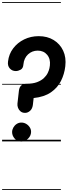

<svg xmlns="http://www.w3.org/2000/svg" viewBox="-25 -1349 645 1832"><path d="M214.5 -272Q188.5 -272 171.5 -285.8Q154.5 -299.5 147 -319.8Q139.5 -340 141.5 -360L155.5 -484Q159.5 -517 178 -533.5Q196.5 -550 224.5 -550Q287.5 -549.5 328.8 -565.2Q370 -581 394.5 -604.8Q419 -628.5 431 -653.8Q443 -679 446.8 -698.5Q450.5 -718 451 -724.5Q458 -787 424.5 -826.5Q391 -866 335 -866Q308 -866 284.5 -856.8Q261 -847.5 242.5 -830.2Q224 -813 212.5 -788.8Q201 -764.5 198.5 -735Q196 -697 172 -684Q148 -671 126 -671Q91 -671 68.5 -696Q46 -721 51.5 -762Q59.5 -833 100.8 -887.5Q142 -942 205.5 -973Q269 -1004 344.5 -1004Q426.5 -1004 487 -967Q547.5 -930 577.8 -865.2Q608 -800.5 598 -716.5Q589.5 -642 556.8 -576.8Q524 -511.5 460.5 -467.8Q397 -424 296 -413.5L288.5 -347Q283.5 -310.5 261.5 -291.2Q239.5 -272 214.5 -272ZM178 1.5Q139 1.5 114.8 -26.8Q90.5 -55 90.5 -88.5Q90.5 -110.5 102 -131.5Q113.5 -152.5 133.8 -166Q154 -179.5 179 -179.5Q204 -179.5 225.2 -166.8Q246.5 -154 259.5 -133.2Q272.5 -112.5 271.5 -88.5Q270.5 -53.5 242.8 -26Q215 1.5 178 1.5ZM214.5 -272Q188.5 -272 171.5 -285.8Q154.5 -299.5 147 -319.8Q139.5 -340 141.5 -360L155.5 -484Q159.5 -517 178 -533.5Q196.5 -550 224.5 -550Q287.5 -549.5 328.8 -565.2Q370 -581 394.5 -604.8Q419 -628.5 431 -653.8Q443 -679 446.8 -698.5Q450.5 -718 451 -724.5Q458 -787 424.5 -826.5Q391 -866 335 -866Q308 -866 284.5 -856.8Q261 -847.5 242.5 -830.2Q224 -813 212.5 -788.8Q201 -764.5 198.5 -735Q196 -697 172 -684Q148 -671 126 -671Q91 -671 68.5 -696Q46 -721 51.5 -762Q59.5 -833 100.8 -887.5Q142 -942 205.5 -973Q269 -1004 344.5 -1004Q426.5 -1004 487 -967Q547.5 -930 577.8 -865.2Q608 -800.5 598 -716.5Q589.5 -642 556.8 -576.8Q524 -511.5 460.5 -467.8Q397 -424 296 -413.5L288.5 -347Q283.5 -310.5 261.5 -291.2Q239.5 -272 214.5 -272ZM178 1.5Q139 1.5 114.8 -26.8Q90.5 -55 90.5 -88.5Q90.5 -110.5 102 -131.5Q113.5 -152.5 133.8 -166Q154 -179.5 179 -179.5Q204 -179.5 225.2 -166.8Q246.5 -154 259.5 -133.2Q272.5 -112.5 271.5 -88.5Q270.5 -53.5 242.8 -26Q215 1.5 178 1.5ZM-5 455H556V463H-5ZM-5 -16H556V0H-5ZM-5 -549H556V-541H-5ZM-5 -1329H556V-1321H-5Z"/></svg>

Font: Edu SA Dotted Guide
Style: Regular
Weight: 400
Designer: Tina and Corey Anderson, Eben Sorkin, Mirko Velimirovic
Foundry: Google for Education
Version: Version 2.000